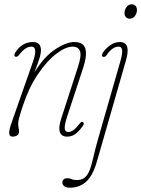

<svg xmlns="http://www.w3.org/2000/svg" viewBox="-20 -628 657 893"><path d="M50 -365Q46 -367.5 47 -373.2Q48 -379 51.5 -384.5Q83 -432.5 133 -432.5Q170.5 -432.5 170.5 -394Q170.5 -381 165 -361.5Q159.5 -342 140 -292Q187.5 -367 238.5 -399.8Q289.5 -432.5 325.5 -432.5Q368.5 -432.5 377.2 -401Q386 -369.5 365.5 -308.5L292 -85Q280 -48.5 281 -31.2Q282 -14 298.5 -14Q308.5 -14 320.5 -22Q332.5 -30 350.5 -53Q360 -65.5 366 -60Q373.5 -54 366 -43.5Q346 -15 329.2 -3.8Q312.5 7.5 292 7.5Q266.5 7.5 258.8 -13Q251 -33.5 264 -74L342 -315Q360 -370 352 -390.5Q344 -411 318 -411Q285.5 -411 242 -378Q198.5 -345 156.5 -283.2Q114.5 -221.5 86 -135Q72 -92.5 68.2 -76.8Q64.5 -61 64.5 -53Q64.5 -41 66.5 -32.8Q68.5 -24.5 68.5 -14.5Q68.5 -4 59.5 1.8Q50.5 7.5 38.5 7.5Q24.5 7.5 22.8 -6.8Q21 -21 35 -60.5L133 -340Q158 -411 126.5 -411Q97.5 -411 70 -374Q59.5 -360 50 -365ZM583 -541Q573.5 -541 566.2 -548Q559 -555 559 -568Q559 -581.5 568.2 -594.8Q577.5 -608 593 -608Q603 -608 610 -601Q617 -594 617 -581Q617 -567.5 608 -554.2Q599 -541 583 -541ZM566 -347.5 430 125.5Q411.5 189 380.8 217Q350 245 305 245Q287 245 278.5 237.8Q270 230.5 270 221Q270 213.5 275.2 207.2Q280.5 201 293 201Q305.5 201 313.5 205.2Q321.5 209.5 337.5 209.5Q357 209.5 371.5 199.8Q386 190 396.5 164.5Q405.5 142.5 414.2 103.2Q423 64 437.5 13.5L540.5 -345.5Q549.5 -377 548.2 -394Q547 -411 530.5 -411Q518 -411 504.5 -402.2Q491 -393.5 477 -373Q471.5 -365 466.2 -363.8Q461 -362.5 457 -364.5Q453.5 -367 454.5 -372.8Q455.5 -378.5 459 -384Q470.5 -401.5 491.8 -417Q513 -432.5 537 -432.5Q590.5 -432.5 566 -347.5Z"/></svg>

Font: Fraunces144ptSuperSoftThinItalic
Style: Italic
Weight: 100
Italic angle: -16°
Version: Version 1.000;[0bf87f6ff]